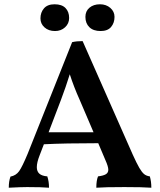

<svg xmlns="http://www.w3.org/2000/svg" viewBox="-20 -874 748 897"><path d="M687 3Q648 0 561 0Q468 0 430 3Q430 -31 438 -50Q463 -53 474.5 -60Q486 -67 486 -81Q486 -96 472 -127L439 -205Q284 -205 185 -200L165 -148Q152 -115 152 -93Q152 -73 164 -62.5Q176 -52 201 -50Q209 -26 209 3Q175 0 107 0Q78 0 21 3Q21 -28 29 -49Q55 -54 69.5 -74.5Q84 -95 109 -155L317 -677Q338 -682 366 -682L600 -152Q619 -110 631 -89.5Q643 -69 653.5 -60.5Q664 -52 680 -50Q687 -26 687 3ZM417 -256 352 -408Q325 -468 306 -527Q288 -469 265 -408L207 -256ZM169 -788Q169 -816 185.5 -835Q202 -854 235 -854Q269 -854 286 -836.5Q303 -819 303 -790Q303 -764 284 -746.5Q265 -729 237 -729Q207 -729 188 -746Q169 -763 169 -788ZM379 -795Q379 -822 398 -838Q417 -854 447 -854Q476 -854 495.5 -837Q515 -820 515 -795Q515 -767 499 -748Q483 -729 450 -729Q416 -729 397.5 -747Q379 -765 379 -795Z"/></svg>

Font: Vollkorn SC SemiBold
Style: Regular
Weight: 600
Designer: Friedrich Althausen
Foundry: Friedrich Althausen
Version: Version 4.015